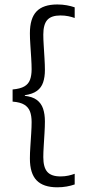

<svg xmlns="http://www.w3.org/2000/svg" viewBox="-20 -696 376 838"><path d="M306 -664V-617.5Q294 -622 278.5 -625.2Q263 -628.5 243.5 -628.5Q204 -628.5 186.5 -609Q169 -589.5 169 -545Q169 -525 170.8 -497.5Q172.5 -470 174.2 -441.5Q176 -413 176 -390.5Q176 -359.5 168.2 -336.5Q160.5 -313.5 141.5 -299.5Q122.5 -285.5 88.5 -280.5V-273L86 -278Q121 -274.5 140.5 -260Q160 -245.5 168 -221.8Q176 -198 176 -166Q176 -143.5 174.2 -114.8Q172.5 -86 170.8 -58.2Q169 -30.5 169 -10Q169 34.5 186.5 54.2Q204 74 244 74Q263 74 278.5 70.5Q294 67 306 62.5V109Q290.5 114.5 271.2 118Q252 121.5 230 121.5Q169 121.5 139.8 91.2Q110.5 61 110.5 -4Q110.5 -27.5 112.5 -56.5Q114.5 -85.5 116.2 -114Q118 -142.5 118 -163Q118 -190.5 111 -209.2Q104 -228 86.2 -239Q68.5 -250 35 -252.5V-305.5Q68.5 -308.5 86.2 -318.8Q104 -329 111 -347.8Q118 -366.5 118 -393.5Q118 -414.5 116.2 -442.5Q114.5 -470.5 112.5 -499.5Q110.5 -528.5 110.5 -550.5Q110.5 -616 139.5 -646.2Q168.5 -676.5 230 -676.5Q252 -676.5 271.2 -673Q290.5 -669.5 306 -664Z"/></svg>

Font: Anek Odia Light
Style: Regular
Weight: 300
Designer: Yesha Goshar & Mahesh Sahu (Odia), Yesha Goshar (Latin)
Foundry: Ek Type
Version: Version 1.003